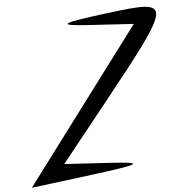

<svg xmlns="http://www.w3.org/2000/svg" viewBox="-108 -925 1020 1049"><g transform="rotate(-10 401.5 -400.5)"><path d="M-16 35 321 22C597 11 617 3 421 -26L181 -62L450 -344C921 -838 923 -847 556 -833C289 -823 268 -813 454 -785L688 -750C453 -488 219 -227 -16 35Z"/></g></svg>

Font: Venom Sans
Style: Obl
Weight: 400
Version: Version 1.001